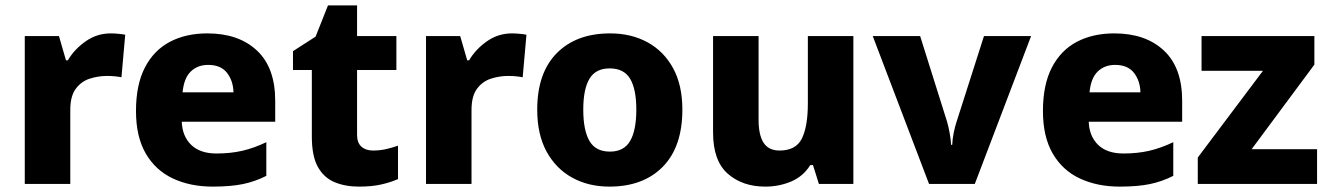

<svg xmlns="http://www.w3.org/2000/svg" viewBox="-20 -683 4939 713"><path d="M391 -559Q404 -559 420 -557.5Q436 -556 445 -554L431 -396Q422 -398 408 -399.5Q394 -401 377 -401Q345 -401 313.5 -391Q282 -381 261.5 -353.5Q241 -326 241 -275V0H72V-549H199L225 -459H232Q256 -500 298 -529.5Q340 -559 391 -559Z M750 -559Q866 -559 934 -495.5Q1002 -432 1002 -309V-231H655Q657 -177 690 -145Q723 -113 784 -113Q836 -113 879.5 -123Q923 -133 969 -155V-30Q928 -9 882.5 0.5Q837 10 770 10Q687 10 622.5 -20Q558 -50 521.5 -112.5Q485 -175 485 -271Q485 -368 518 -432Q551 -496 610.5 -527.5Q670 -559 750 -559ZM753 -442Q714 -442 688.5 -417.5Q663 -393 658 -340H847Q846 -383 823 -412.5Q800 -442 753 -442Z M1365 -124Q1390 -124 1412.5 -129Q1435 -134 1458 -142V-18Q1431 -6 1396 2Q1361 10 1313 10Q1262 10 1222.5 -6.5Q1183 -23 1160.5 -63Q1138 -103 1138 -176V-423H1068V-493L1152 -547L1198 -663H1306V-549H1452V-423H1306V-182Q1306 -153 1322 -138.5Q1338 -124 1365 -124Z M1881 -559Q1894 -559 1910 -557.5Q1926 -556 1935 -554L1921 -396Q1912 -398 1898 -399.5Q1884 -401 1867 -401Q1835 -401 1803.5 -391Q1772 -381 1751.5 -353.5Q1731 -326 1731 -275V0H1562V-549H1689L1715 -459H1722Q1746 -500 1788 -529.5Q1830 -559 1881 -559Z M2514 -276Q2514 -138 2441.5 -64Q2369 10 2243 10Q2165 10 2104.5 -23.5Q2044 -57 2009.5 -120.5Q1975 -184 1975 -276Q1975 -412 2047.5 -485.5Q2120 -559 2246 -559Q2324 -559 2384.5 -526Q2445 -493 2479.5 -430Q2514 -367 2514 -276ZM2146 -276Q2146 -199 2169 -159.5Q2192 -120 2245 -120Q2297 -120 2320 -159.5Q2343 -199 2343 -276Q2343 -352 2320 -390.5Q2297 -429 2244 -429Q2192 -429 2169 -390.5Q2146 -352 2146 -276Z M3149 -549V0H3021L2999 -70H2989Q2963 -28 2918 -9Q2873 10 2822 10Q2737 10 2682.5 -38Q2628 -86 2628 -191V-549H2797V-238Q2797 -182 2815.5 -153Q2834 -124 2875 -124Q2936 -124 2958 -169Q2980 -214 2980 -299V-549Z M3430 0 3221 -549H3397L3497 -231Q3502 -214 3506.5 -189.5Q3511 -165 3512 -145H3516Q3517 -166 3521.5 -189Q3526 -212 3532 -230L3634 -549H3809L3600 0Z M4118 -559Q4234 -559 4302 -495.5Q4370 -432 4370 -309V-231H4023Q4025 -177 4058 -145Q4091 -113 4152 -113Q4204 -113 4247.5 -123Q4291 -133 4337 -155V-30Q4296 -9 4250.5 0.5Q4205 10 4138 10Q4055 10 3990.5 -20Q3926 -50 3889.5 -112.5Q3853 -175 3853 -271Q3853 -368 3886 -432Q3919 -496 3978.5 -527.5Q4038 -559 4118 -559ZM4121 -442Q4082 -442 4056.5 -417.5Q4031 -393 4026 -340H4215Q4214 -383 4191 -412.5Q4168 -442 4121 -442Z M4871 0H4428V-98L4670 -420H4442V-549H4861V-443L4628 -129H4871Z"/></svg>

Font: Noto Sans Malayalam ExtraBold
Style: Regular
Weight: 800
Designer: Jelle Bosma - Monotype Design Team
Foundry: Monotype Imaging Inc.
Version: Version 2.104; ttfautohint (v1.8.4.7-5d5b)